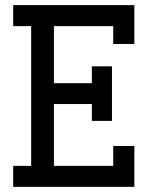

<svg xmlns="http://www.w3.org/2000/svg" viewBox="-20 -726 602 746"><path d="M31.2 0V-81.5H101.1V-624.5H31.2V-706.1H502V-555.2H419.9V-624.5H189.5V-402.8H336.9V-468.3H415V-256.3H336.9V-321.8H189.5V-81.5H419.9V-158.7H502V0Z"/></svg>

Font: Kay Pho Du SemiBold
Style: Regular
Weight: 600
Designer: Victor Gaultney, Khu Oo Reh
Foundry: SIL International
Version: Version 3.000